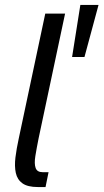

<svg xmlns="http://www.w3.org/2000/svg" viewBox="-20 -755 418 775"><path d="M151.8 -60 133 0Q91.5 0 70.6 -15Q49.7 -30 43.8 -57Q38 -84 42.3 -119.5Q46.7 -155 55.7 -196L162.7 -700H242.7L135.7 -196Q127.7 -156 122.7 -125.1Q117.7 -94.2 123.8 -77.1Q129.8 -60 151.8 -60ZM151.8 -60H176L163.8 0H133ZM304.3 -735H377.7L321 -525H271Z"/></svg>

Font: Epunda Sans Light
Style: Italic
Weight: 300
Italic angle: -12.0243°
Designer: Simon Atzbach
Foundry: typofactur
Version: Version 2.204